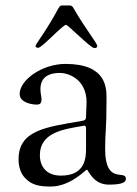

<svg xmlns="http://www.w3.org/2000/svg" viewBox="-20 -668 501 703"><path d="M110 -499C110 -494 117 -493 120 -493C134 -493 209 -577 222 -577C229 -577 312 -492 325 -492C328 -492 336 -492 336 -500C336 -510 288 -569 250 -637C244 -648 239 -648 233 -648H208C191 -648 201 -635 114 -508C112 -504 110 -501 110 -499ZM48 -85C48 -58 55 -33 73 -15C96 9 123 15 166 15C238 15 294 -47 298 -47C303 -47 320 8 378 8C420 8 441 2 441 -13C441 -49 365 11 365 -122C365 -197 370 -178 370 -308C370 -346 370 -434 220 -434C134 -434 52 -375 52 -324C52 -290 102 -285 114 -285C125 -285 132 -288 132 -305C132 -314 128 -326 128 -341C128 -366 137 -401 200 -401C228 -401 297 -380 297 -293C297 -277 295 -261 295 -241C295 -228 289 -227 278 -225C153 -203 48 -193 48 -85ZM126 -100C126 -183 214 -195 278 -206C281 -206 285 -208 288 -208C292 -208 295 -205 295 -199V-127C295 -94 295 -25 203 -25C153 -25 126 -55 126 -100Z"/></svg>

Font: OFL Sorts Mill Goudy
Style: Regular
Weight: 500
Version: Version 003.000